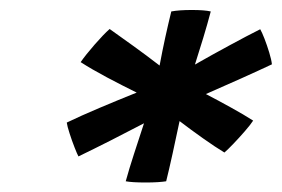

<svg xmlns="http://www.w3.org/2000/svg" viewBox="-20 -810 578 394"><path d="M141 -489Q138.5 -493.5 133 -507.5Q127.5 -521.5 122.8 -536.2Q118 -551 117 -558.5Q145 -572 184 -588.5Q223 -605 260.5 -620Q231 -634.5 199.5 -651.2Q168 -668 145.5 -682.5Q155.5 -697 174.2 -718.5Q193 -740 205 -750.5Q224 -737 252.5 -716.5Q281 -696 307.5 -675.5Q313 -705 319.2 -733.5Q325.5 -762 331.5 -786.5Q347.5 -789.5 373.5 -789.5Q400 -789.5 412.5 -786.5Q405.5 -760 397 -732Q388.5 -704 380 -677.5Q415 -697.5 451.5 -717.2Q488 -737 514 -750Q517.5 -744 522.8 -730.5Q528 -717 532.5 -702.2Q537 -687.5 538 -678Q511.5 -665.5 474.8 -649Q438 -632.5 402.5 -617Q428.5 -603.5 454.2 -589.2Q480 -575 499.5 -562.5Q494 -554 482.5 -540.8Q471 -527.5 459 -515Q447 -502.5 440.5 -497Q421.5 -508.5 396.8 -526Q372 -543.5 348.5 -561.5Q341.5 -528 334 -494Q326.5 -460 321 -438Q315 -437 303.8 -436.2Q292.5 -435.5 279.5 -435.5Q251 -435.5 238 -438Q245 -463.5 255 -494.2Q265 -525 275.5 -557Q204 -519.5 141 -489Z"/></svg>

Font: Grandstander
Style: Italic
Weight: 400
Italic angle: -15°
Designer: Tyler Finck
Foundry: Etcetera Type Co
Version: Version 1.200; ttfautohint (v1.8.3)